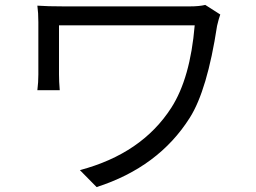

<svg xmlns="http://www.w3.org/2000/svg" viewBox="-20 -726 1040 781"><path d="M876 -667Q870 -651 863 -621Q823 -359 752 -247Q625 -46 373 35L305 -34Q557 -101 677 -288Q754 -408 772 -623H220V-423Q220 -395 223 -359H132Q136 -391 136 -423V-636Q136 -674 132 -703Q173 -700 239 -700H752Q790 -700 815 -706Z"/></svg>

Font: KaiGen Gothic CN Regular
Style: Regular
Weight: 400
Designer: Ryoko NISHIZUKA  (kana & ideographs); Paul D. Hunt (Latin, Greek & Cyrillic); Wenlong ZHANG  (bopomofo); Sandoll Communi
Foundry: Adobe Systems Incorporated
Version: Version 1.002.20150501